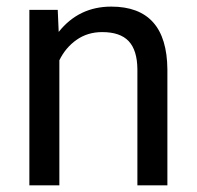

<svg xmlns="http://www.w3.org/2000/svg" viewBox="-20 -558 592 578"><path d="M153.8 -528.3 156.7 -461.9Q217.3 -538.1 314.9 -538.1Q482.4 -538.1 483.9 -349.1V0H393.6V-349.6Q393.1 -406.7 367.4 -434.1Q341.8 -461.4 287.6 -461.4Q243.7 -461.4 210.4 -438Q177.2 -414.6 158.7 -376.5V0H68.4V-528.3Z"/></svg>

Font: APIMedia Roboto
Style: Regular
Weight: 400
Designer: Google
Version: Version 2.137; 2017